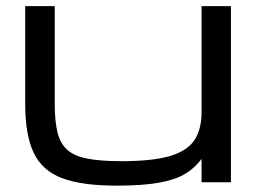

<svg xmlns="http://www.w3.org/2000/svg" viewBox="-20 -582 822 613"><path d="M351.6 10.7Q241.2 10.7 177.7 -13.4Q114.3 -37.6 87.4 -94.5Q60.5 -151.4 60.5 -250V-562.5H154.8V-250Q154.8 -194.3 163.8 -158.4Q172.9 -122.6 195.8 -102.8Q218.8 -83 260.5 -75.2Q302.2 -67.4 368.2 -67.4Q465.8 -67.4 521.5 -83.5Q577.1 -99.6 600.3 -134Q623.5 -168.5 623.5 -223.6V-562.5H717.3V0H623.5V-74.7Q603 -46.4 571.8 -27.3Q540.5 -8.3 488.3 1.2Q436 10.7 351.6 10.7Z"/></svg>

Font: Michroma
Style: Regular
Weight: 400
Designer: Vernon Adams
Foundry: Vernon Adams
Version: Version 1.100; ttfautohint (v1.8.4.7-5d5b);gftools[0.9.29]